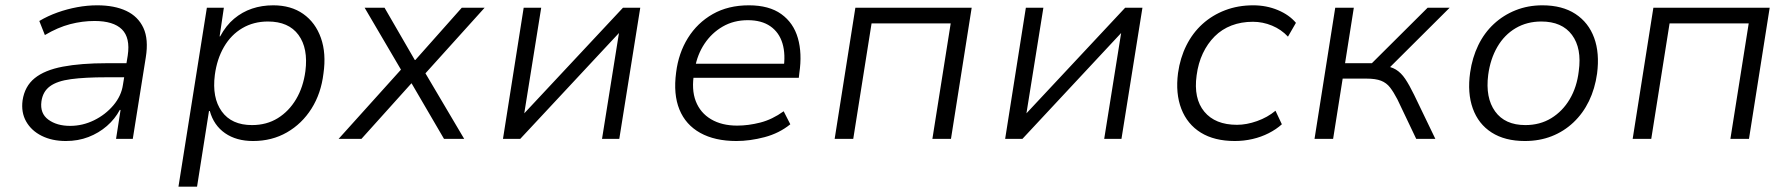

<svg xmlns="http://www.w3.org/2000/svg" viewBox="-20 -523 6747 723"><path d="M228 8Q176 8 137 -11.5Q98 -31 78.5 -65.5Q59 -100 65 -145Q73 -198 110.5 -228.5Q148 -259 216.5 -272Q285 -285 383 -285H469L461 -232H381Q300 -232 247.5 -225Q195 -218 168 -198Q141 -178 136 -141Q130 -96 162 -72.5Q194 -49 244 -49Q291 -49 334 -70Q377 -91 407 -126.5Q437 -162 443 -204L461 -314Q471 -381 439 -412.5Q407 -444 336 -444Q290 -444 244 -432Q198 -420 149 -391L128 -444Q160 -463 196.5 -476Q233 -489 271 -496Q309 -503 346 -503Q411 -503 455.5 -482Q500 -461 520 -418Q540 -375 529 -307L480 0H417L434 -109H431Q413 -75 382.5 -48.5Q352 -22 313 -7Q274 8 228 8Z M652 180 759 -494H823L807 -386H809Q831 -427 861.5 -452.5Q892 -478 929 -490.5Q966 -503 1009 -503Q1076 -503 1122 -470.5Q1168 -438 1188.5 -380Q1209 -322 1198 -246Q1189 -171 1153 -114Q1117 -57 1060.5 -24.5Q1004 8 933 8Q870 8 827.5 -21.5Q785 -51 770 -105H767L722 180ZM929 -52Q984 -52 1026 -78Q1068 -104 1095 -149.5Q1122 -195 1130 -255Q1141 -341 1104 -391.5Q1067 -442 989 -442Q935 -442 892.5 -417Q850 -392 823.5 -346.5Q797 -301 789 -241Q778 -155 815 -103.5Q852 -52 929 -52Z M1255 0 1500 -272 1505 -235 1353 -494H1428L1542 -297H1544L1719 -494H1805L1574 -238L1569 -269L1728 0H1652L1530 -209H1529L1341 0Z M1874 0 1952 -494H2018L1954 -95H1953L2326 -494H2391L2312 0H2247L2311 -400H2312L1939 0Z M2753 8Q2672 8 2617 -22.5Q2562 -53 2538.5 -110.5Q2515 -168 2526 -250Q2535 -323 2570.5 -380Q2606 -437 2664 -470Q2722 -503 2800 -503Q2876 -503 2922 -470Q2968 -437 2984.5 -379.5Q3001 -322 2990 -248L2988 -230H2572L2581 -283H2955L2930 -261Q2939 -318 2926.5 -359.5Q2914 -401 2881 -424Q2848 -447 2796 -447Q2743 -447 2701.5 -423Q2660 -399 2633 -358.5Q2606 -318 2597 -267L2594 -249Q2583 -186 2600 -142Q2617 -98 2657.5 -74Q2698 -50 2756 -50Q2798 -50 2843 -61.5Q2888 -73 2931 -104L2956 -55Q2914 -21 2859 -6.5Q2804 8 2753 8Z M3123 0 3201 -494H3639L3561 0H3491L3560 -435H3262L3193 0Z M3765 0 3843 -494H3909L3845 -95H3844L4217 -494H4282L4203 0H4138L4202 -400H4203L3830 0Z M4630 8Q4553 8 4502 -23.5Q4451 -55 4428.5 -113Q4406 -171 4416 -248Q4424 -305 4447.5 -352Q4471 -399 4508 -432.5Q4545 -466 4593.5 -484.5Q4642 -503 4699 -503Q4749 -503 4792 -485Q4835 -467 4860 -437L4830 -385Q4805 -412 4770 -426.5Q4735 -441 4698 -441Q4654 -441 4617.5 -427Q4581 -413 4554 -386Q4527 -359 4509.5 -322Q4492 -285 4486 -239Q4474 -152 4515 -102.5Q4556 -53 4638 -53Q4674 -53 4713.5 -67Q4753 -81 4783 -106L4807 -55Q4786 -36 4757.5 -21.5Q4729 -7 4696.5 0.5Q4664 8 4630 8Z M4930 0 5008 -494H5078L5045 -285H5146L5356 -494H5439L5201 -257L5185 -276Q5217 -273 5236.5 -261Q5256 -249 5271.5 -226Q5287 -203 5305 -166L5385 0H5313L5242 -149Q5228 -176 5214.5 -193.5Q5201 -211 5180.5 -219Q5160 -227 5125 -227H5036L5000 0Z M5722 8Q5647 8 5597 -24Q5547 -56 5526 -114.5Q5505 -173 5516 -250Q5524 -306 5546.5 -352.5Q5569 -399 5605 -432.5Q5641 -466 5687.5 -484.5Q5734 -503 5788 -503Q5863 -503 5912.5 -470.5Q5962 -438 5983 -380.5Q6004 -323 5994 -246Q5986 -189 5963.5 -142.5Q5941 -96 5905 -62Q5869 -28 5823 -10Q5777 8 5722 8ZM5724 -52Q5779 -52 5821.5 -78Q5864 -104 5891 -149.5Q5918 -195 5925 -255Q5937 -341 5899.5 -391.5Q5862 -442 5784 -442Q5730 -442 5687.5 -417Q5645 -392 5618.5 -346.5Q5592 -301 5584 -241Q5573 -155 5610 -103.5Q5647 -52 5724 -52Z M6128 0 6206 -494H6644L6566 0H6496L6565 -435H6267L6198 0Z"/></svg>

Font: Nunito Sans 7pt Light
Style: Italic
Weight: 300
Italic angle: -9°
Designer: Vernon Adams
Foundry: Vernon Adams
Version: Version 3.101;gftools[0.9.27]